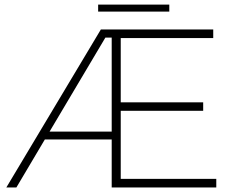

<svg xmlns="http://www.w3.org/2000/svg" viewBox="-20 -830 1040 850"><path d="M937.5 0H474.5V-212.5H178.5L52.5 0H8L426.5 -699.5H924V-661.5H514.5V-377H879.5V-339.5H514.5V-38H937.5ZM474.5 -247.5V-663.5H446.5L199.5 -247.5ZM729.5 -778.5H414.5V-809.5H729.5Z"/></svg>

Font: Argentum Novus ExtraLight
Style: Regular
Weight: 250
Designer: Julieta Ulanovsky (font) & Cristiano Sobral (main changes)
Foundry: Julieta Ulanovsky (font) & Cristiano Sobral (main changes)
Version: Version 3.00;November 27, 2020;FontCreator 13.0.0.2655 64-bi